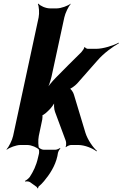

<svg xmlns="http://www.w3.org/2000/svg" viewBox="-20 -796 672 1054"><path d="M282 -182 341 -23C344 -16 344 5 340 11L342 12C346 7 363 0 369 0H410C446 0 490 19 510 35L512 32C492 15 461 -28 449 -67L386 -276C383 -289 368 -311 360 -311L359 -307C367 -307 392 -325 403 -337L515 -464C548 -503 602 -542 632 -558V-562C603 -546 546 -528 508 -528H462C457 -528 446 -534 446 -538L443 -537C444 -532 431 -514 426 -509C379 -462 331 -416 286 -369C265 -348 240 -317 230 -298L234 -296C245 -315 257 -350 263 -376L333 -700C338 -724 356 -761 368 -774V-776C353 -764 315 -750 292 -750H254C231 -750 200 -764 191 -776L188 -774C194 -761 197 -724 192 -700L52 -50C47 -26 28 11 16 24L17 26C32 14 69 0 92 0H130C153 0 185 14 194 26L196 24C190 11 188 -26 193 -50L212 -140C213 -146 215 -164 211 -166L209 -162C213 -161 227 -172 232 -176L244 -187C259 -200 278 -226 283 -240H279C275 -226 276 -197 282 -182ZM145 204 181 230C183 231 185 236 185 238L189 237C189 235 191 230 192 228C203 219 213 209 222 198C252 162 283 116 295 61L298 44C300 35 307 23 311 19L310 16C305 20 292 26 284 26H220C210 26 198 19 194 14L191 17C194 22 196 37 194 47L189 68C179 114 162 147 143 176C137 184 123 195 117 197L119 201C124 199 138 199 145 204Z"/></svg>

Font: Asimov
Style: EdgeExtremeIt
Weight: 500
Designer: Google
Version: Version 2.000980: 2014